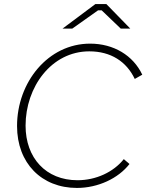

<svg xmlns="http://www.w3.org/2000/svg" viewBox="-20 -918 721 946"><path d="M359 8C463 8 563 -39 618 -110L590 -134C539 -70 453 -30 362 -30C206 -30 106 -140 106 -299C106 -489 233 -665 420 -665C526 -665 603 -615 644 -529L681 -550C636 -645 540 -703 424 -703C217 -703 64 -513 64 -297C64 -114 185 8 359 8ZM288 -777H336L463 -867H481L575 -777H622L504 -898H450Z"/></svg>

Font: Fixel Display 20240404 ExLight
Style: Italic
Weight: 200
Italic angle: -10°
Designer: AlfaBravo + MacPaw
Foundry: Kyrylo Tkachov, Marchela Mozhyna, Serhii Makarenko, Maria Weinstein, Zakhar Kryvoshyya
Version: Version 1.211;Glyphs 3.2 (3225)